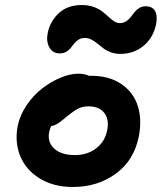

<svg xmlns="http://www.w3.org/2000/svg" viewBox="-20 -766 639 758"><path d="M215.8 -555.2Q188 -555.2 175 -578.6Q162.1 -602.1 168 -633.8Q177.2 -681.2 211.7 -713.6Q246.1 -746.1 303.2 -746.1Q328.6 -746.1 349.4 -738.8Q370.1 -731.4 383.5 -720.9Q397 -710.4 408 -700Q418.9 -689.5 430.4 -682.1Q441.9 -674.8 453.1 -674.8Q466.8 -674.8 477.5 -681.6Q488.3 -688.5 495.8 -698.2Q503.4 -708 511 -717.8Q518.6 -727.5 529.8 -734.4Q541 -741.2 555.2 -741.2Q581.1 -741.2 591.8 -723.1Q602.5 -705.1 596.2 -669.9Q585 -616.7 546.6 -585Q508.3 -553.2 455.1 -553.2Q434.1 -553.2 416.7 -559.8Q399.4 -566.4 387.5 -575.7Q375.5 -585 364.5 -594Q353.5 -603 341.1 -609.6Q328.6 -616.2 314.9 -616.2Q300.8 -616.2 290.5 -609.9Q280.3 -603.5 273.2 -594.7Q266.1 -585.9 259.3 -576.9Q252.4 -567.9 241.5 -561.5Q230.5 -555.2 215.8 -555.2ZM267.1 -27.8Q191.9 -27.8 137.2 -61.3Q82.5 -94.7 60.1 -149.4Q37.6 -204.1 49.8 -268.1Q58.6 -311.5 85.4 -351.1Q112.3 -390.6 147 -417.2Q181.6 -443.8 219.5 -459.5Q257.3 -475.1 289.1 -475.1Q314.9 -475.1 331.1 -466.8H339.8Q412.1 -466.8 460 -433.6Q507.8 -400.4 524.4 -346.4Q541 -292.5 527.8 -226.1Q508.8 -132.3 437 -80.1Q365.2 -27.8 267.1 -27.8ZM174.8 -248Q165.5 -206.1 193.4 -179.9Q221.2 -153.8 275.9 -153.8Q324.7 -153.8 359.1 -179.9Q393.6 -206.1 402.8 -250Q412.1 -293.5 392.1 -319.8Q372.1 -346.2 329.1 -346.2Q305.7 -346.2 287.8 -336.9Q270 -327.6 244.1 -306.2Q226.1 -291.5 219 -285.9Q211.9 -280.3 201.9 -274.9Q191.9 -269.5 182.1 -268.1Q178.2 -260.7 174.8 -248Z"/></svg>

Font: Shantell Sans Irregular
Style: Italic
Weight: 600
Italic angle: -11.31°
Designer: Stephen Nixon, Anya Danilova, Shantell Martin
Foundry: Arrow Type
Version: Version 1.006;[9816181b4]